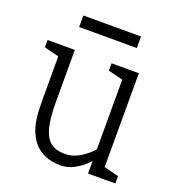

<svg xmlns="http://www.w3.org/2000/svg" viewBox="-123 -755 782 860"><g transform="rotate(20 267.5 -325.0)"><path d="M85 -250H145Q145 -172 157.5 -127.5Q170 -83 195.5 -65Q221 -47 261 -47V8Q177 8 132.5 -45.5Q88 -99 86 -198ZM450 -140 390 -60V-500H450ZM145 -250H85V-500H145ZM390 -65 450 -140V0H390ZM418 -150 450 -140Q450 -140 441 -125Q432 -110 415 -88Q398 -66 374.5 -44Q351 -22 322 -7Q293 8 260 8V-47Q295 -47 323.5 -62.5Q352 -78 373.5 -98.5Q395 -119 406.5 -134.5Q418 -150 418 -150ZM440 0V-55L520 -35V0ZM95 -445 15 -465V-500H95ZM400 -445 320 -465V-500H400ZM128 -658H403V-603H128Z"/></g></svg>

Font: Epunda Slab Light
Style: Regular
Weight: 300
Designer: Simon Atzbach
Foundry: typofactur
Version: Version 1.102